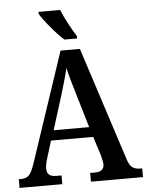

<svg xmlns="http://www.w3.org/2000/svg" viewBox="-61 -980 788 1029"><g transform="rotate(-5 333.0 -465.5)"><path d="M2 -47H16Q42 -47 57 -62Q72 -77 87 -122L285 -714H389L587 -103Q597 -71 612.5 -59Q628 -47 655 -47H666V0H386V-47H413Q461 -47 461 -88Q461 -100 452 -134L419 -238H192L163 -144Q153 -112 153 -90Q153 -47 203 -47H232V0H2ZM402 -292 348 -474Q316 -580 308 -619Q297 -568 270 -481L211 -292ZM379 -784V-771H323H311Q280 -798 239.5 -846.5Q199 -895 185 -921V-931H289H302Q315 -898 337 -856.5Q359 -815 379 -784Z"/></g></svg>

Font: Noto Serif NarrowSemiBold
Style: Regular
Weight: 600
Width: 4
Designer: Monotype Design Team
Foundry: Monotype Imaging Inc.
Version: Version 1.001